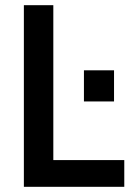

<svg xmlns="http://www.w3.org/2000/svg" viewBox="-20 -720 505 740"><path d="M72 0V-700H185.5V-103H459V0ZM303.5 -329V-449H419.5V-329Z"/></svg>

Font: Cabin SemiCondensed SemiBold
Style: Regular
Weight: 600
Width: 4
Designer: Pablo Impallari
Foundry: Pablo Impallari. http://www.impallari.com Igino Marini. http://www.ikern.com
Version: Version 3.001